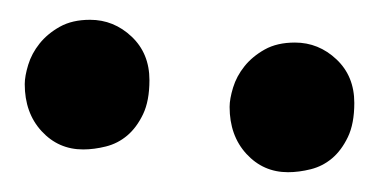

<svg xmlns="http://www.w3.org/2000/svg" viewBox="-20 -660 382 194"><path d="M5 -575Q5 -583 8.5 -594.5Q12 -606 20 -616Q28 -626 40.5 -633Q53 -640 71 -640Q95 -640 113 -623Q131 -606 131 -579Q131 -558 124.5 -544.5Q118 -531 108.5 -523Q99 -515 87 -512Q75 -509 64 -509Q39 -509 22 -527.5Q5 -546 5 -575ZM212 -552Q212 -560 215.5 -571.5Q219 -583 227 -593Q235 -603 247.5 -610Q260 -617 278 -617Q302 -617 320 -600Q338 -583 338 -556Q338 -535 331.5 -521.5Q325 -508 315.5 -500Q306 -492 294 -489Q282 -486 271 -486Q246 -486 229 -504.5Q212 -523 212 -552Z"/></svg>

Font: Life Savers ExtraBold
Style: Regular
Weight: 800
Designer: Pablo Impallari, Rodrigo Fuenzalida, Brenda Gallo
Foundry: Pablo Impallari, Rodrigo Fuenzalida, Brenda Gallo
Version: Version 3.001; ttfautohint (v0.95) -l 8 -r 50 -G 200 -x 14 -